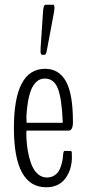

<svg xmlns="http://www.w3.org/2000/svg" viewBox="-20 -790 363 816"><path d="M159.7 -557.1Q152.3 -557.1 152.3 -572.8Q152.3 -583 152.8 -589.8L163.1 -743.2Q164.1 -758.8 167 -764.4Q169.9 -770 175.8 -770H206.5Q211.4 -770 211.4 -756.3Q211.4 -750 209.5 -738.3L179.2 -576.2Q175.8 -557.1 169.4 -557.1ZM176.3 5.9Q39.1 5.9 39.1 -246.1Q39.1 -497.6 171.9 -497.6Q230.5 -497.6 260.3 -444.3Q290 -391.1 290 -271.5Q290 -234.9 271.5 -234.9H94.7Q91.8 -234.9 91.8 -227.5Q91.8 -200.2 94.5 -174.8Q97.2 -149.4 103.5 -123.5Q109.9 -97.7 119.4 -78.6Q128.9 -59.6 144.3 -47.6Q159.7 -35.6 179.2 -35.6Q196.3 -35.6 209 -43.2Q221.7 -50.8 228.5 -60.8Q235.4 -70.8 240 -86.7Q244.6 -102.5 246.3 -113.5Q248 -124.5 249 -139.2Q251 -148.4 253.4 -148.4H278.8Q284.7 -148.4 285.2 -142.1V-133.8Q285.6 -125 285.6 -123Q285.6 -68.8 257.6 -31.5Q229.5 5.9 176.3 5.9ZM93.8 -268.1Q93.8 -268.1 246.1 -268.1Q246.6 -268.1 246.6 -272.5Q242.7 -370.6 226.1 -413.3Q209.5 -456.1 170.9 -456.1Q156.2 -456.1 144.5 -449.5Q132.8 -442.9 121.6 -426.3Q110.4 -409.7 102.8 -377Q95.2 -344.2 92.3 -296.9Q92.3 -268.1 93.8 -268.1Z"/></svg>

Font: BenchNine Light
Style: Regular
Weight: 300
Version: Version 1 ; ttfautohint (v0.92.18-e454-dirty) -l 8 -r 50 -G 